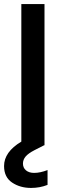

<svg xmlns="http://www.w3.org/2000/svg" viewBox="-30 -715 314 945"><path d="M204 122V195Q166 210 123 210Q69 210 29.5 183.5Q-10 157 -10 102Q-10 33 75 -18V-695H189V0H187L140 24Q109 40 96 55.5Q83 71 83 90Q83 111 98 123.5Q113 136 138 136Q168 136 204 122Z"/></svg>

Font: Poppins Medium A&M
Style: Regular
Weight: 500
Designer: Ninad Kale (Devanagari), Jonny Pinhorn (Latin)
Foundry: Indian Type Foundry
Version: 4.004